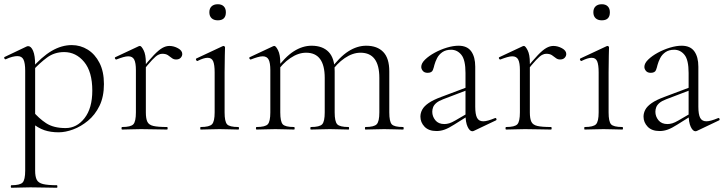

<svg xmlns="http://www.w3.org/2000/svg" viewBox="-21 -612 3420 907"><path d="M33 275Q30 275 30 269Q30 263 33 263Q74 263 86 250Q98 237 98 194V-278Q98 -314 90 -330.5Q82 -347 61 -347Q51 -347 37 -343.5Q23 -340 6 -332Q2 -331 -0.5 -336Q-3 -341 1 -343L104 -392Q108 -394 112 -394Q126 -394 135.5 -371.5Q145 -349 145 -305V194Q145 222 152.5 237Q160 252 182.5 257.5Q205 263 248 263Q250 263 250 269Q250 275 248 275Q222 275 190 274Q158 273 123 273Q98 273 74 274Q50 275 33 275ZM256 13Q218 13 188.5 3Q159 -7 124 -35L133 -88Q162 -53 197 -30Q232 -7 289 -7Q342 -7 378.5 -54Q415 -101 415 -184Q415 -273 376.5 -319.5Q338 -366 282 -366Q236 -366 201 -340Q166 -314 133 -278L125 -285Q176 -344 223 -371.5Q270 -399 318 -399Q359 -399 393.5 -377.5Q428 -356 449 -315Q470 -274 470 -215Q470 -155 449 -112Q428 -69 394.5 -41.5Q361 -14 324.5 -0.5Q288 13 256 13Z M649 -271 645 -281Q682 -327 705.5 -351.5Q729 -376 746 -385.5Q763 -395 779 -395Q800 -395 820 -384Q840 -373 840 -357Q840 -347 832.5 -339Q825 -331 811 -331Q799 -331 790.5 -338Q782 -345 772 -351.5Q762 -358 745 -358Q736 -358 725.5 -352.5Q715 -347 697.5 -328.5Q680 -310 649 -271ZM556 0Q553 0 553 -6Q553 -12 556 -12Q597 -12 609 -25Q621 -38 621 -81V-281Q621 -315 613 -330.5Q605 -346 585 -346Q575 -346 561 -342Q547 -338 529 -331Q525 -330 522.5 -335Q520 -340 524 -342L635 -394Q637 -395 640 -395Q647 -395 657.5 -374.5Q668 -354 668 -315V-81Q668 -52 675 -37Q682 -22 703.5 -17Q725 -12 768 -12Q771 -12 771 -6Q771 0 768 0Q744 0 712 -1Q680 -2 645 -2Q620 -2 596.5 -1Q573 0 556 0Z M927 0Q925 0 925 -6Q925 -12 927 -12Q968 -12 980.5 -25Q993 -38 993 -81V-270Q993 -306 986 -322.5Q979 -339 960 -339Q951 -339 939.5 -335.5Q928 -332 912 -324Q908 -323 905.5 -328.5Q903 -334 907 -336L1031 -394Q1034 -395 1035 -395Q1037 -395 1039.5 -393Q1042 -391 1042 -388Q1042 -381 1041 -349.5Q1040 -318 1040 -271V-81Q1040 -38 1051.5 -25Q1063 -12 1105 -12Q1108 -12 1108 -6Q1108 0 1105 0Q1088 0 1065 -1Q1042 -2 1016 -2Q991 -2 968 -1Q945 0 927 0ZM1008 -516Q989 -516 978.5 -526Q968 -536 968 -554Q968 -572 978.5 -582Q989 -592 1008 -592Q1026 -592 1036 -582Q1046 -572 1046 -554Q1046 -516 1008 -516Z M1705 0Q1703 0 1703 -6Q1703 -12 1705 -12Q1746 -12 1758.5 -25Q1771 -38 1771 -81V-244Q1771 -363 1682 -363Q1645 -363 1607.5 -337.5Q1570 -312 1541 -269L1537 -281Q1583 -343 1624.5 -369.5Q1666 -396 1709 -396Q1761 -396 1789.5 -366.5Q1818 -337 1818 -275V-81Q1818 -38 1829.5 -25Q1841 -12 1883 -12Q1886 -12 1886 -6Q1886 0 1883 0Q1866 0 1843 -1Q1820 -2 1794 -2Q1769 -2 1746 -1Q1723 0 1705 0ZM1448 0Q1445 0 1445 -6Q1445 -12 1448 -12Q1489 -12 1501 -25Q1513 -38 1513 -81V-244Q1513 -363 1425 -363Q1388 -363 1350.5 -337.5Q1313 -312 1284 -269L1280 -281Q1325 -343 1366.5 -369.5Q1408 -396 1451 -396Q1503 -396 1531.5 -366.5Q1560 -337 1560 -275V-81Q1560 -38 1572 -25Q1584 -12 1626 -12Q1628 -12 1628 -6Q1628 0 1626 0Q1608 0 1585.5 -1Q1563 -2 1537 -2Q1512 -2 1488.5 -1Q1465 0 1448 0ZM1191 0Q1188 0 1188 -6Q1188 -12 1191 -12Q1232 -12 1244 -25Q1256 -38 1256 -81V-281Q1256 -315 1248 -330.5Q1240 -346 1220 -346Q1210 -346 1196 -342Q1182 -338 1164 -331Q1160 -330 1157.5 -335Q1155 -340 1159 -342L1270 -394Q1272 -395 1275 -395Q1282 -395 1292.5 -374.5Q1303 -354 1303 -315V-81Q1303 -38 1314.5 -25Q1326 -12 1368 -12Q1371 -12 1371 -6Q1371 0 1368 0Q1351 0 1328 -1Q1305 -2 1280 -2Q1255 -2 1231.5 -1Q1208 0 1191 0Z M2218 6Q2214 8 2210 8Q2198 8 2188 -13Q2178 -34 2178 -74V-267Q2178 -329 2158.5 -353Q2139 -377 2110 -377Q2085 -377 2068.5 -365.5Q2052 -354 2043.5 -337Q2035 -320 2031 -305Q2029 -295 2024 -281.5Q2019 -268 1999 -268Q1984 -268 1976.5 -277Q1969 -286 1969 -296Q1969 -313 1987 -330.5Q2005 -348 2032.5 -363Q2060 -378 2090 -387Q2120 -396 2145 -396Q2186 -396 2205 -369.5Q2224 -343 2224 -297V-108Q2224 -72 2232.5 -55.5Q2241 -39 2262 -39Q2281 -39 2317 -54Q2322 -56 2324 -50.5Q2326 -45 2321 -43ZM2041 7Q2004 7 1984.5 -13.5Q1965 -34 1965 -61Q1965 -78 1973.5 -94Q1982 -110 2003.5 -125Q2025 -140 2063 -154L2188 -201L2190 -188L2072 -143Q2051 -135 2040 -125.5Q2029 -116 2025 -105.5Q2021 -95 2021 -84Q2021 -62 2035.5 -44Q2050 -26 2078 -26Q2089 -26 2101 -29.5Q2113 -33 2130 -43L2197 -82L2199 -70L2124 -23Q2099 -7 2080 0Q2061 7 2041 7Z M2463 -271 2459 -281Q2496 -327 2519.5 -351.5Q2543 -376 2560 -385.5Q2577 -395 2593 -395Q2614 -395 2634 -384Q2654 -373 2654 -357Q2654 -347 2646.5 -339Q2639 -331 2625 -331Q2613 -331 2604.5 -338Q2596 -345 2586 -351.5Q2576 -358 2559 -358Q2550 -358 2539.5 -352.5Q2529 -347 2511.5 -328.5Q2494 -310 2463 -271ZM2370 0Q2367 0 2367 -6Q2367 -12 2370 -12Q2411 -12 2423 -25Q2435 -38 2435 -81V-281Q2435 -315 2427 -330.5Q2419 -346 2399 -346Q2389 -346 2375 -342Q2361 -338 2343 -331Q2339 -330 2336.5 -335Q2334 -340 2338 -342L2449 -394Q2451 -395 2454 -395Q2461 -395 2471.5 -374.5Q2482 -354 2482 -315V-81Q2482 -52 2489 -37Q2496 -22 2517.5 -17Q2539 -12 2582 -12Q2585 -12 2585 -6Q2585 0 2582 0Q2558 0 2526 -1Q2494 -2 2459 -2Q2434 -2 2410.5 -1Q2387 0 2370 0Z M2741 0Q2739 0 2739 -6Q2739 -12 2741 -12Q2782 -12 2794.5 -25Q2807 -38 2807 -81V-270Q2807 -306 2800 -322.5Q2793 -339 2774 -339Q2765 -339 2753.5 -335.5Q2742 -332 2726 -324Q2722 -323 2719.5 -328.5Q2717 -334 2721 -336L2845 -394Q2848 -395 2849 -395Q2851 -395 2853.5 -393Q2856 -391 2856 -388Q2856 -381 2855 -349.5Q2854 -318 2854 -271V-81Q2854 -38 2865.5 -25Q2877 -12 2919 -12Q2922 -12 2922 -6Q2922 0 2919 0Q2902 0 2879 -1Q2856 -2 2830 -2Q2805 -2 2782 -1Q2759 0 2741 0ZM2822 -516Q2803 -516 2792.5 -526Q2782 -536 2782 -554Q2782 -572 2792.5 -582Q2803 -592 2822 -592Q2840 -592 2850 -582Q2860 -572 2860 -554Q2860 -516 2822 -516Z M3272 6Q3268 8 3264 8Q3252 8 3242 -13Q3232 -34 3232 -74V-267Q3232 -329 3212.5 -353Q3193 -377 3164 -377Q3139 -377 3122.5 -365.5Q3106 -354 3097.5 -337Q3089 -320 3085 -305Q3083 -295 3078 -281.5Q3073 -268 3053 -268Q3038 -268 3030.5 -277Q3023 -286 3023 -296Q3023 -313 3041 -330.5Q3059 -348 3086.5 -363Q3114 -378 3144 -387Q3174 -396 3199 -396Q3240 -396 3259 -369.5Q3278 -343 3278 -297V-108Q3278 -72 3286.5 -55.5Q3295 -39 3316 -39Q3335 -39 3371 -54Q3376 -56 3378 -50.5Q3380 -45 3375 -43ZM3095 7Q3058 7 3038.5 -13.5Q3019 -34 3019 -61Q3019 -78 3027.5 -94Q3036 -110 3057.5 -125Q3079 -140 3117 -154L3242 -201L3244 -188L3126 -143Q3105 -135 3094 -125.5Q3083 -116 3079 -105.5Q3075 -95 3075 -84Q3075 -62 3089.5 -44Q3104 -26 3132 -26Q3143 -26 3155 -29.5Q3167 -33 3184 -43L3251 -82L3253 -70L3178 -23Q3153 -7 3134 0Q3115 7 3095 7Z"/></svg>

Font: Cormorant Garamond Light
Style: Regular
Weight: 300
Designer: Christian Thalmann (Catharsis Fonts)
Foundry: Catharsis Fonts
Version: Version 4.001